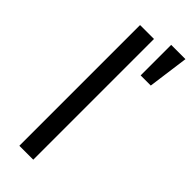

<svg xmlns="http://www.w3.org/2000/svg" viewBox="-251 -790 818 818"><g transform="rotate(45 158.0 -380.5)"><path d="M160.5 0H76.7V-727.3H160.5ZM230.1 -761.4H316.1L291.2 -577.4H230.1Z"/></g></svg>

Font: Fast_Sans
Style: Regular
Weight: 400
Designer: Rasmus Andersson
Foundry: rsms
Version: Version 3.018;git-588b23468